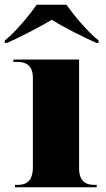

<svg xmlns="http://www.w3.org/2000/svg" viewBox="-51 -786 447 806"><path d="M-31 -616V-606H-21C38 -632 124 -677 166 -703C207 -677 294 -632 353 -606H363V-616C315 -654 260 -721 228 -766H103C71 -721 17 -654 -31 -616ZM12 0H355V-10H344C307 -10 281 -27 281 -80V-536H5V-526H24C60 -526 87 -509 87 -460V-84C87 -28 62 -10 24 -10H12Z"/></svg>

Font: Noto Serif Display Black
Style: Regular
Weight: 900
Designer: Monotype Design Team
Foundry: Monotype Imaging Inc.
Version: Version 2.009